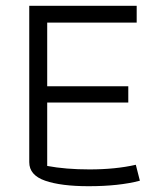

<svg xmlns="http://www.w3.org/2000/svg" viewBox="-20 -634 563 663"><path d="M81 -74V-614H452V-556H143V-336H423V-280H143V-61Q207 -49 289 -49Q379 -49 449 -65L463 -10Q391 9 286 9Q191 9 136 -10Q81 -29 81 -74Z"/></svg>

Font: Athiti
Style: Regular
Weight: 400
Designer: CadsonDemak Team
Foundry: CadsonDemak
Version: Version 1.032